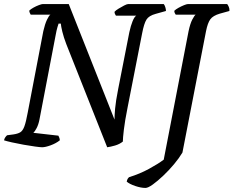

<svg xmlns="http://www.w3.org/2000/svg" viewBox="-31 -724 1148 944"><path d="M176 0Q167 0 141.5 -3.5Q116 -7 85 -12.5Q54 -18 27.5 -24Q1 -30 -11 -34Q-10 -42 -5 -49Q0 -56 4 -59L34 -63Q56 -66 68.5 -73.5Q81 -81 89 -103Q97 -125 105 -169L182 -571Q190 -606 200 -627Q210 -648 217 -652H120Q118 -655 115.5 -660.5Q113 -666 113 -672Q120 -679 133.5 -686.5Q147 -694 160.5 -699Q174 -704 179 -704H307L532 -136Q532 -156 535 -190.5Q538 -225 550 -286L605 -566Q612 -598 621 -620Q630 -642 639 -647H539Q538 -649 535 -654Q532 -659 532 -666Q538 -673 552 -681.5Q566 -690 579.5 -697Q593 -704 599 -704H774Q778 -700 781.5 -689.5Q785 -679 785 -670L735 -656Q701 -647 689 -627.5Q677 -608 668 -561L596 -194Q583 -129 578 -86.5Q573 -44 573 -28Q557 -15 534.5 -8.5Q512 -2 496 0L295 -507Q282 -541 275.5 -568Q269 -595 268 -608H257Q256 -605 251.5 -590.5Q247 -576 242 -548L163 -136Q158 -111 149 -94Q140 -77 133 -71L256 -57Q258 -53 260.5 -47Q263 -41 263 -34Q244 -19 218 -9.5Q192 0 176 0ZM684 200Q662 200 634 190.5Q606 181 592 169Q594 159 597.5 154Q601 149 604 147Q656 131 701 106.5Q746 82 774 61L896 -570Q904 -608 914.5 -628Q925 -648 931 -652H833Q831 -655 828.5 -659.5Q826 -664 826 -671Q833 -678 846.5 -685.5Q860 -693 873.5 -698.5Q887 -704 893 -704H1086Q1090 -699 1094 -690Q1098 -681 1097 -670L1050 -657Q1016 -647 1003 -629Q990 -611 982 -571L866 26Q850 53 825 83Q800 113 772 139.5Q744 166 720.5 183Q697 200 684 200Z"/></svg>

Font: Texturina 72pt 72pt Medium
Style: Italic
Weight: 500
Italic angle: -11°
Designer: Guillermo Torres Carreño
Foundry: Omnibus-Type
Version: Version 1.002; ttfautohint (v1.8.3)